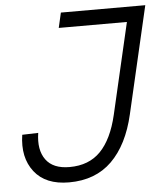

<svg xmlns="http://www.w3.org/2000/svg" viewBox="-51 -735 679 788"><g transform="rotate(-5 288.5 -341.5)"><path d="M202.1 7.3Q105.5 7.3 59.3 -52Q13.2 -111.3 27.3 -204.1L93.3 -206.1Q82.5 -136.7 112.1 -95.9Q141.6 -55.2 209.5 -55.2Q289.6 -55.2 337.6 -104.7Q385.7 -154.3 408.7 -252.9L495.6 -627.9H214.8L229 -689.9H576.7L474.6 -249Q446.3 -126 378.7 -59.3Q311 7.3 202.1 7.3Z"/></g></svg>

Font: HK Grotesk Legacy
Style: Italic
Weight: 400
Italic angle: -13°
Designer: Alfredo Marco Pradil
Foundry: Hanken Design Co.
Version: Version 2.022;PS 002.022;hotconv 1.0.88;makeotf.lib2.5.64775